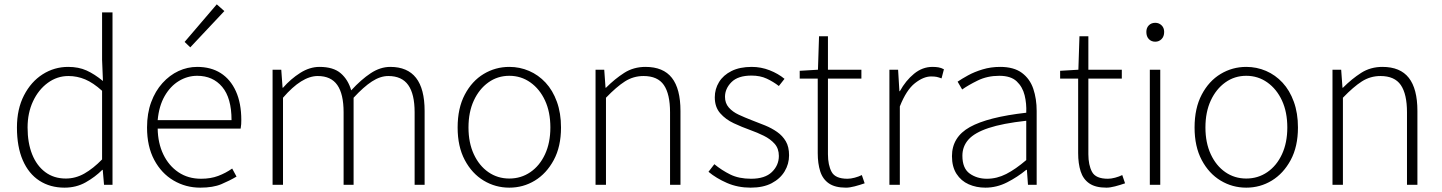

<svg xmlns="http://www.w3.org/2000/svg" viewBox="-20 -851 6639 884"><path d="M277 13Q211 13 161.5 -19Q112 -51 85 -113Q58 -175 58 -264Q58 -349 90.5 -412Q123 -475 176.5 -509Q230 -543 294 -543Q342 -543 378.5 -526.5Q415 -510 454 -478L450 -576V-794H498V0H459L453 -69H451Q418 -36 374.5 -11.5Q331 13 277 13ZM283 -29Q328 -29 368.5 -52Q409 -75 450 -117V-433Q409 -470 372 -485.5Q335 -501 295 -501Q243 -501 200 -469.5Q157 -438 132 -384.5Q107 -331 107 -264Q107 -193 128 -140.5Q149 -88 188.5 -58.5Q228 -29 283 -29Z M902 13Q835 13 779 -20Q723 -53 690 -115Q657 -177 657 -264Q657 -329 676 -380.5Q695 -432 728 -468.5Q761 -505 802 -524Q843 -543 888 -543Q951 -543 996 -514.5Q1041 -486 1066 -431Q1091 -376 1091 -298Q1091 -289 1090.5 -279.5Q1090 -270 1088 -259H706Q707 -192 732 -140Q757 -88 801.5 -58Q846 -28 906 -28Q950 -28 984.5 -41Q1019 -54 1049 -75L1069 -38Q1037 -19 999 -3Q961 13 902 13ZM706 -298H1046Q1046 -400 1003 -451Q960 -502 888 -502Q843 -502 803.5 -478Q764 -454 738 -408.5Q712 -363 706 -298ZM856 -633 830 -658 978 -831 1013 -800Z M1235 0V-530H1275L1281 -447H1283Q1319 -488 1362.5 -515.5Q1406 -543 1451 -543Q1515 -543 1549 -513.5Q1583 -484 1597 -435Q1643 -485 1687 -514Q1731 -543 1777 -543Q1856 -543 1895.5 -492.5Q1935 -442 1935 -340V0H1889V-334Q1889 -418 1859.5 -459.5Q1830 -501 1768 -501Q1731 -501 1692.5 -476Q1654 -451 1608 -401V0H1562V-334Q1562 -418 1533 -459.5Q1504 -501 1443 -501Q1406 -501 1366 -476Q1326 -451 1283 -401V0Z M2325 13Q2261 13 2207 -19.5Q2153 -52 2120 -114Q2087 -176 2087 -264Q2087 -353 2120 -415.5Q2153 -478 2207 -510.5Q2261 -543 2325 -543Q2373 -543 2416 -524.5Q2459 -506 2492 -470.5Q2525 -435 2544 -382.5Q2563 -330 2563 -264Q2563 -176 2529.5 -114Q2496 -52 2442.5 -19.5Q2389 13 2325 13ZM2325 -29Q2379 -29 2422 -58.5Q2465 -88 2489.5 -141Q2514 -194 2514 -264Q2514 -335 2489.5 -388Q2465 -441 2422 -471.5Q2379 -502 2325 -502Q2271 -502 2228.5 -471.5Q2186 -441 2161.5 -388Q2137 -335 2137 -264Q2137 -194 2161.5 -141Q2186 -88 2228.5 -58.5Q2271 -29 2325 -29Z M2722 0V-530H2762L2768 -447H2770Q2811 -488 2854 -515.5Q2897 -543 2952 -543Q3034 -543 3073.5 -492.5Q3113 -442 3113 -340V0H3065V-334Q3065 -418 3036.5 -459.5Q3008 -501 2943 -501Q2896 -501 2857 -476Q2818 -451 2770 -401V0Z M3436 13Q3377 13 3327.5 -8.5Q3278 -30 3242 -60L3269 -95Q3303 -67 3342.5 -47.5Q3382 -28 3438 -28Q3502 -28 3534 -59Q3566 -90 3566 -133Q3566 -167 3546.5 -189Q3527 -211 3496.5 -226Q3466 -241 3435 -252Q3396 -266 3358.5 -283.5Q3321 -301 3296 -329.5Q3271 -358 3271 -403Q3271 -441 3290.5 -473Q3310 -505 3348 -524Q3386 -543 3441 -543Q3484 -543 3523.5 -527.5Q3563 -512 3592 -488L3566 -455Q3540 -475 3510 -489Q3480 -503 3440 -503Q3378 -503 3348 -473Q3318 -443 3318 -405Q3318 -376 3335.5 -356Q3353 -336 3381 -323Q3409 -310 3440 -298Q3472 -286 3502.5 -273.5Q3533 -261 3558 -243.5Q3583 -226 3598 -200.5Q3613 -175 3613 -136Q3613 -96 3592.5 -62Q3572 -28 3533 -7.5Q3494 13 3436 13Z M3875 13Q3825 13 3796.5 -6.5Q3768 -26 3756.5 -62Q3745 -98 3745 -146V-489H3662V-525L3746 -530L3751 -684H3792V-530H3946V-489H3792V-141Q3792 -91 3809 -59.5Q3826 -28 3882 -28Q3897 -28 3915.5 -33Q3934 -38 3948 -45L3961 -7Q3938 1 3915 7Q3892 13 3875 13Z M4075 0V-530H4115L4121 -431H4123Q4150 -480 4188.5 -511.5Q4227 -543 4273 -543Q4288 -543 4300.5 -541Q4313 -539 4326 -532L4315 -490Q4302 -495 4292.5 -497Q4283 -499 4267 -499Q4232 -499 4192.5 -468Q4153 -437 4123 -361V0Z M4517 13Q4475 13 4440 -2.5Q4405 -18 4384 -50.5Q4363 -83 4363 -132Q4363 -220 4445.5 -266Q4528 -312 4705 -332Q4707 -374 4697.5 -412.5Q4688 -451 4661 -476.5Q4634 -502 4581 -502Q4526 -502 4482 -480.5Q4438 -459 4410 -439L4389 -475Q4408 -488 4437 -504Q4466 -520 4504 -531.5Q4542 -543 4585 -543Q4648 -543 4685 -515.5Q4722 -488 4737.5 -442Q4753 -396 4753 -340V0H4713L4708 -69H4705Q4665 -36 4617 -11.5Q4569 13 4517 13ZM4524 -28Q4570 -28 4613 -50Q4656 -72 4705 -114V-295Q4596 -283 4531.5 -261.5Q4467 -240 4439 -208.5Q4411 -177 4411 -134Q4411 -76 4444.5 -52Q4478 -28 4524 -28Z M5074 13Q5024 13 4995.5 -6.5Q4967 -26 4955.5 -62Q4944 -98 4944 -146V-489H4861V-525L4945 -530L4950 -684H4991V-530H5145V-489H4991V-141Q4991 -91 5008 -59.5Q5025 -28 5081 -28Q5096 -28 5114.5 -33Q5133 -38 5147 -45L5160 -7Q5137 1 5114 7Q5091 13 5074 13Z M5274 0V-530H5322V0ZM5299 -659Q5281 -659 5269.5 -671Q5258 -683 5258 -704Q5258 -723 5269.5 -734.5Q5281 -746 5299 -746Q5316 -746 5328 -734.5Q5340 -723 5340 -704Q5340 -683 5328 -671Q5316 -659 5299 -659Z M5718 13Q5654 13 5600 -19.5Q5546 -52 5513 -114Q5480 -176 5480 -264Q5480 -353 5513 -415.5Q5546 -478 5600 -510.5Q5654 -543 5718 -543Q5766 -543 5809 -524.5Q5852 -506 5885 -470.5Q5918 -435 5937 -382.5Q5956 -330 5956 -264Q5956 -176 5922.5 -114Q5889 -52 5835.5 -19.5Q5782 13 5718 13ZM5718 -29Q5772 -29 5815 -58.5Q5858 -88 5882.5 -141Q5907 -194 5907 -264Q5907 -335 5882.5 -388Q5858 -441 5815 -471.5Q5772 -502 5718 -502Q5664 -502 5621.5 -471.5Q5579 -441 5554.5 -388Q5530 -335 5530 -264Q5530 -194 5554.5 -141Q5579 -88 5621.5 -58.5Q5664 -29 5718 -29Z M6115 0V-530H6155L6161 -447H6163Q6204 -488 6247 -515.5Q6290 -543 6345 -543Q6427 -543 6466.5 -492.5Q6506 -442 6506 -340V0H6458V-334Q6458 -418 6429.5 -459.5Q6401 -501 6336 -501Q6289 -501 6250 -476Q6211 -451 6163 -401V0Z"/></svg>

Font: Noto Sans HK Thin ExtraLight
Style: Regular
Weight: 250
Version: Version 2.004-H2;hotconv 1.0.118;makeotfexe 2.5.65603